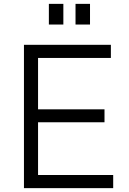

<svg xmlns="http://www.w3.org/2000/svg" viewBox="-20 -974 670 994"><path d="M566 0V-68H177V-341H521V-408H177V-674H554V-742H104V0ZM233 -954V-847H308V-954ZM371 -954V-847H446V-954Z"/></svg>

Font: Cheyenne Sans Light
Style: Regular
Weight: 300
Designer: The Public Sans project authors (U.S. Web Design System), Libre Franklin designed by Pablo Impallari and Rodrigo Fuenzal
Foundry: The Cheyenne Sans Project Authors
Version: Version 2.007